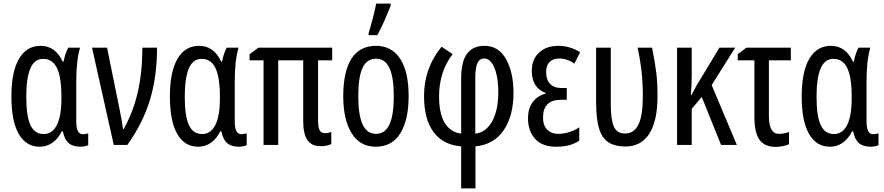

<svg xmlns="http://www.w3.org/2000/svg" viewBox="-20 -800 4880 1060"><path d="M43 -267Q43 -404 85 -475.5Q127 -547 204 -547Q286 -547 326 -460H331Q340 -507 357 -537H422Q401 -468 401 -349V-129Q401 -59 437 -59Q452 -59 467 -64V1Q461 5 448 7.5Q435 10 424 10Q382 10 359 -10Q336 -30 327 -75H321Q301 -34 269.5 -12Q238 10 199 10Q124 10 83.5 -60.5Q43 -131 43 -267ZM319 -256V-267Q319 -374 294.5 -424.5Q270 -475 218 -475Q170 -475 147.5 -422Q125 -369 125 -266Q125 -159 148 -109.5Q171 -60 221 -60Q269 -60 294 -110Q319 -160 319 -256Z M571 -537 638 -207Q654 -132 659 -88H663Q716 -182 741 -293Q766 -404 766 -537H847Q847 -378 808 -249Q769 -120 683 0H608L488 -537Z M918 -267Q918 -404 960 -475.5Q1002 -547 1079 -547Q1161 -547 1201 -460H1206Q1215 -507 1232 -537H1297Q1276 -468 1276 -349V-129Q1276 -59 1312 -59Q1327 -59 1342 -64V1Q1336 5 1323 7.5Q1310 10 1299 10Q1257 10 1234 -10Q1211 -30 1202 -75H1196Q1176 -34 1144.5 -12Q1113 10 1074 10Q999 10 958.5 -60.5Q918 -131 918 -267ZM1194 -256V-267Q1194 -374 1169.5 -424.5Q1145 -475 1093 -475Q1045 -475 1022.5 -422Q1000 -369 1000 -266Q1000 -159 1023 -109.5Q1046 -60 1096 -60Q1144 -60 1169 -110Q1194 -160 1194 -256Z M1809 -72V-5Q1789 7 1749 7Q1700 7 1677 -27Q1654 -61 1654 -131V-467H1516V0H1435V-467H1358V-501L1407 -537H1814V-467H1736V-132Q1736 -96 1745 -80.5Q1754 -65 1774 -65Q1794 -65 1809 -72Z M2054 10Q1967 10 1921 -65Q1875 -140 1875 -269Q1875 -404 1920 -475.5Q1965 -547 2056 -547Q2142 -547 2189 -476Q2236 -405 2236 -269Q2236 -139 2190.5 -64.5Q2145 10 2054 10ZM2056 -61Q2106 -61 2130 -112.5Q2154 -164 2154 -269Q2154 -373 2130 -424.5Q2106 -476 2056 -476Q2005 -476 1981.5 -425Q1958 -374 1958 -269Q1958 -165 1982 -113Q2006 -61 2056 -61ZM2015 -618Q2023 -640 2038 -698.5Q2053 -757 2057 -780H2137V-769Q2097 -667 2063 -606H2015Z M2479 -501Q2442 -454 2423 -394.5Q2404 -335 2404 -269Q2404 -80 2526 -62V-368Q2526 -459 2558 -503Q2590 -547 2655 -547Q2733 -547 2774 -473Q2815 -399 2815 -288Q2815 -162 2761.5 -82Q2708 -2 2605 8V240H2526V8Q2426 0 2373.5 -71Q2321 -142 2321 -270Q2321 -424 2418 -542ZM2604 -368V-62Q2663 -69 2697 -130Q2731 -191 2731 -292Q2731 -347 2721 -389.5Q2711 -432 2693 -455Q2675 -478 2654 -477Q2627 -477 2615.5 -451Q2604 -425 2604 -368Z M3109 -249H3076Q2978 -249 2978 -151Q2978 -108 3001 -84.5Q3024 -61 3063 -61Q3091 -61 3122 -70.5Q3153 -80 3178 -97V-23Q3151 -6 3121 2Q3091 10 3050 10Q2974 10 2934.5 -33Q2895 -76 2895 -148Q2895 -200 2920.5 -235.5Q2946 -271 2992 -283V-287Q2916 -315 2916 -410Q2916 -472 2956 -509.5Q2996 -547 3063 -547Q3125 -547 3183 -512L3151 -449Q3111 -477 3068 -477Q3033 -477 3014 -457.5Q2995 -438 2995 -404Q2995 -314 3083 -314H3109Z M3271 -230V-537H3352V-222Q3352 -142 3368.5 -102.5Q3385 -63 3431 -63Q3481 -63 3505 -113Q3529 -163 3529 -268Q3529 -340 3522 -404Q3515 -468 3500 -537H3580Q3597 -450 3603.5 -397Q3610 -344 3610 -269Q3610 -132 3564.5 -61.5Q3519 9 3432 9Q3372 8 3337.5 -15.5Q3303 -39 3287.5 -90Q3272 -141 3271 -230Z M3909 -330 4048 0H3961L3854 -265L3799 -199V0H3718V-537H3799V-383Q3799 -329 3794 -276H3798L3825 -327L3952 -537H4039Z M4346 -467H4225V-158Q4225 -61 4281 -61Q4306 -61 4336 -71V-4Q4325 2 4303.5 6.5Q4282 11 4263 11Q4201 11 4173 -28.5Q4145 -68 4145 -153V-467H4053V-501L4101 -537H4346Z M4406 -267Q4406 -404 4448 -475.5Q4490 -547 4567 -547Q4649 -547 4689 -460H4694Q4703 -507 4720 -537H4785Q4764 -468 4764 -349V-129Q4764 -59 4800 -59Q4815 -59 4830 -64V1Q4824 5 4811 7.5Q4798 10 4787 10Q4745 10 4722 -10Q4699 -30 4690 -75H4684Q4664 -34 4632.5 -12Q4601 10 4562 10Q4487 10 4446.5 -60.5Q4406 -131 4406 -267ZM4682 -256V-267Q4682 -374 4657.5 -424.5Q4633 -475 4581 -475Q4533 -475 4510.5 -422Q4488 -369 4488 -266Q4488 -159 4511 -109.5Q4534 -60 4584 -60Q4632 -60 4657 -110Q4682 -160 4682 -256Z"/></svg>

Font: Noto Sans UI Cond
Style: Regular
Weight: 400
Width: 3
Designer: Monotype Design Team
Foundry: Monotype Imaging Inc.
Version: Version 1.001